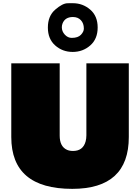

<svg xmlns="http://www.w3.org/2000/svg" viewBox="-20 -1183 892 1222"><path d="M284.7 -1008.3Q284.7 -1081.1 331.3 -1121.6Q377.9 -1162.1 410.4 -1162.4Q442.9 -1162.6 443.8 -1162.6Q506.8 -1162.6 554.2 -1121.8Q601.6 -1081.1 601.6 -1008.1Q601.6 -935.1 554.4 -893.8Q507.3 -852.5 442.6 -852.5Q377.9 -852.5 331.3 -893.8Q284.7 -935.1 284.7 -1006.8Q284.7 -1007.3 284.7 -1008.3ZM442.9 -1074.7Q393.6 -1074.2 377.9 -1033.2Q373.5 -1021.5 373.5 -1009.3Q373.5 -982.9 392.6 -962.4Q411.6 -941.9 436.5 -941.9Q476.6 -941.9 495.1 -961.7Q513.7 -981.4 513.7 -1001Q513.7 -1034.2 494.9 -1054.4Q476.1 -1074.7 444.3 -1074.7Q443.8 -1074.7 442.9 -1074.7ZM439.9 19Q51.8 19 51.8 -311V-779.8H359.9V-319.8Q359.9 -250.5 406.2 -229.5Q422.4 -222.2 444.8 -222.2Q508.3 -222.2 524.9 -282.7Q529.8 -300.8 529.8 -321.8V-779.8H799.8V-311Q799.8 19 439.9 19Z"/></svg>

Font: Fz Rammetto One
Style: Regular
Weight: 400
Designer: Vernon Adams
Foundry: Vernon Adams
Version: Vit hóa bi c Thuy @ FontZin.Com